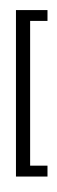

<svg xmlns="http://www.w3.org/2000/svg" viewBox="-20 -863 358 1204"><path d="M277.8 244.1H80.1V-799.8H277.8V-731.9H168.9V175.8H277.8ZM220.2 -714.4ZM215.3 -842.8ZM190.4 0ZM201.2 321.3Z"/></svg>

Font: Noto Sans Tamil
Style: Regular
Weight: 400
Designer: Monotype Design team
Foundry: Monotype Imaging Inc.
Version: Version 1.06 uh